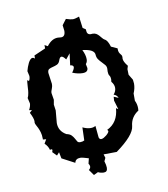

<svg xmlns="http://www.w3.org/2000/svg" viewBox="-67 -556 578 659"><g transform="rotate(-10 222.0 -226.0)"><path d="M179.2 -438.5Q193.8 -438.5 193.8 -459L191.4 -478.5L206.1 -498Q222.2 -492.7 230 -492.7Q237.3 -492.7 252 -498L257.3 -457.5L267.6 -450.7V-447.8Q267.6 -431.6 281.7 -431.6L286.6 -432.1Q294.9 -432.1 300 -429Q305.2 -425.8 309.1 -421.4Q313 -417 316.7 -412.4Q320.3 -407.7 325.2 -404.8Q335 -400.4 341.8 -377.4L363.3 -367.7V-365.2Q363.3 -357.9 365 -354Q366.7 -350.1 368.9 -347.4Q371.1 -344.7 372.8 -342.3Q374.5 -339.8 374.5 -335L374 -330.1Q374 -319.3 387.7 -302.7L384.3 -291.5L384.8 -272L396.5 -252.4L397.9 -238.8Q397.9 -222.2 390.6 -205.6V-180.2Q397 -168 397 -152.8L396.5 -145Q369.1 -127.4 366.2 -96.2Q363.3 -64.9 298.8 -18.1L252.9 -17.6L256.8 -4.9L251.5 6.3Q255.9 20.5 255.9 29.3Q255.9 43.9 243.2 43.9Q232.4 43.9 223.1 39.1L208 46.4L193.8 26.4Q200.2 21.5 200.2 15.1Q200.2 10.3 196.3 4.9L200.7 -13.2Q179.2 -20 171.9 -20Q155.3 -20 152.3 -5.9L107.9 -29.3L103.5 -51.3L94.7 -41.5L80.6 -55.7L82.5 -62.5Q82.5 -65.9 79.1 -65.9L74.2 -64.9Q71.3 -77.6 59.6 -88.9L67.9 -103L56.6 -104V-106.9Q56.6 -120.1 53.7 -129.6Q50.8 -139.2 47.6 -145.8Q44.4 -152.3 41.5 -157.5Q38.6 -162.6 38.6 -167L39.1 -170.9Q39.1 -181.2 28.3 -202.1L37.1 -210L27.3 -211.4Q34.2 -224.1 34.2 -233.9L29.8 -252.9Q29.8 -254.4 30.8 -255.6Q31.7 -256.8 32.7 -260.3Q33.7 -263.7 34.9 -270.3Q36.1 -276.9 36.6 -289.6Q37.6 -314 40 -314L43.9 -310.1Q44.9 -310.1 46.9 -314.9Q48.8 -319.8 48.8 -326.7L44.9 -344.2Q46.4 -350.6 49.1 -357.9Q51.8 -365.2 54.9 -371.6Q58.1 -377.9 62 -382.1Q65.9 -386.2 70.3 -386.2Q74.2 -386.2 78.1 -382.3V-393.1L118.2 -410.6V-422.4L128.9 -416.5Q146 -439.5 167.5 -439.5ZM198.2 -379.4 183.1 -360.8Q174.3 -373 168.5 -373Q163.1 -373 159.7 -363.8Q156.2 -352.1 148.7 -348.6Q141.1 -345.2 133.5 -343.5Q126 -341.8 120.4 -338.9Q114.7 -335.9 114.7 -325.7L120.1 -287.1Q120.1 -281.2 119.1 -277.1Q118.2 -272.9 116.7 -269.5Q115.2 -266.1 114.3 -262.9Q113.3 -259.8 113.3 -255.9L117.2 -231.9L114.3 -215.3L117.2 -194.8L113.3 -151.4Q113.3 -123 139.2 -108.4Q150.9 -106 156.5 -100.1Q162.1 -94.2 165.3 -88.1Q168.5 -82 171.4 -77.4Q174.3 -72.8 181.2 -72.8Q189.5 -72.8 195.8 -76.2L197.3 -121.6Q212.4 -114.3 225.6 -114.3Q234.9 -114.3 242.2 -118.7L246.1 -78.1Q248 -70.8 254.4 -70.8Q258.3 -70.8 263.2 -73.5Q268.1 -76.2 272.5 -79.8Q276.9 -83.5 279.8 -87.2Q282.7 -90.8 282.7 -93.3Q282.7 -96.2 279.3 -98.1Q318.8 -116.7 322.3 -166.5L329.6 -161.6L320.3 -192.9L321.3 -206.5L337.4 -199.7Q333 -210.4 322.3 -213.4Q331.5 -224.1 331.5 -235.8Q331.5 -247.6 322.3 -258.3L323.2 -267.1Q323.2 -275.4 319.6 -280.3Q315.9 -285.2 315.9 -294.9L316.4 -305.2Q316.4 -313 311.8 -318.6Q307.1 -324.2 301.3 -330.1Q295.4 -335.9 290.5 -342.8Q285.6 -349.6 285.2 -359.4Q284.2 -378.4 243.2 -382.8Q252.4 -364.7 252.4 -349.6Q252.4 -339.4 246.6 -333.5L249.5 -319.3Q249.5 -304.7 231 -304.7Q214.4 -304.7 195.3 -312.5Q204.1 -324.2 204.1 -330.6Q204.1 -337.4 192.9 -338.4Z"/></g></svg>

Font: Truetypewriter PolyglOTT
Style: Regular
Weight: 400
Designer: Sergey Beatoff a.k.a. Sam_T
Version: Version 3.76